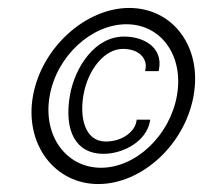

<svg xmlns="http://www.w3.org/2000/svg" viewBox="-20 -452 511 483"><path d="M156 -213C140 -121 172 -65 240 -65C291 -65 348 -97 357 -146L358 -151H324L323 -146C319 -122 289 -96 246 -96C193 -96 180 -157 190 -213C201 -277 243 -329 289 -329C331 -329 351 -304 346 -278L345 -273H379L380 -278C390 -332 343 -360 292 -360C219 -360 169 -284 156 -213ZM105 -211C123 -312 211 -391 298 -391C386 -391 443 -311 425 -211C407 -111 322 -30 234 -30C147 -30 87 -110 105 -211ZM63 -211C41 -89 118 11 227 11C337 11 445 -88 467 -211C489 -334 415 -432 305 -432C196 -432 85 -333 63 -211Z"/></svg>

Font: Armata Saber
Style: RgIta
Weight: 400
Designer: Jasper
Foundry: Cannot Into Space Fonts
Version: Version 0.970